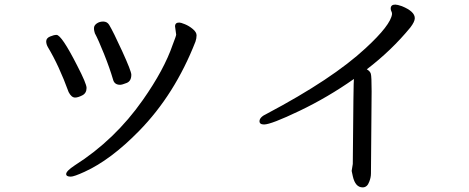

<svg xmlns="http://www.w3.org/2000/svg" viewBox="-20 -751 2040 836"><path d="M307.1 -326.2Q291 -326.2 278.8 -350.1Q236.8 -465.3 189 -544.9Q181.2 -558.1 181.2 -570.8Q181.2 -585 198 -592Q214.8 -599.1 226.1 -599.1Q248 -599.1 315.9 -465.8Q356.9 -386.7 356.9 -368.2Q356.9 -345.2 338.1 -335.7Q319.3 -326.2 307.1 -326.2ZM288.1 18.1Q268.1 18.1 268.1 6.8Q268.1 -6.3 305.2 -30.8Q480 -141.6 602.1 -315.9Q694.8 -447.8 731.9 -556.2Q747.1 -595.2 747.1 -600.1L742.2 -636.2Q742.2 -653.3 761.2 -652.8Q767.1 -652.8 785.2 -645.5Q803.2 -638.2 819.6 -624.5Q835.9 -610.8 835.9 -597.2Q835.9 -584 831.1 -569.8Q741.2 -339.8 585.9 -181.2Q462.9 -55.2 348.1 -2.9Q302.2 18.1 288.1 18.1ZM502.9 -381.8Q478 -381.8 472.2 -404.8Q458 -453.6 433.1 -515.9Q408.2 -578.1 393.1 -606Q392.1 -610.8 390.6 -615.5Q389.2 -620.1 389.2 -628.9Q389.2 -640.1 401.1 -648.7Q413.1 -657.2 429.2 -657.2Q446.3 -657.2 455.1 -643.1Q473.1 -613.3 512.5 -527.1Q551.8 -440.9 551.8 -425.8Q551.8 -397.9 531.7 -389.9Q511.7 -381.8 502.9 -381.8Z M1559.1 64.9Q1526.9 64.9 1516.1 16.1L1511.2 -6.8L1516.1 -37.1Q1519 -407.2 1521 -407.2Q1407.2 -327.1 1283.7 -268.1Q1160.2 -209 1129.9 -209Q1109.9 -209 1109.9 -223.1Q1109.9 -241.2 1142.1 -255.9Q1427.2 -406.7 1571.8 -541Q1681.6 -642.1 1687 -689.9Q1687 -696.8 1684.1 -701.9Q1681.2 -707 1681.2 -713.9Q1681.2 -731 1701.2 -731Q1710 -731 1730 -724.1Q1786.1 -701.2 1786.1 -671.9Q1786.1 -656.7 1767.1 -631.8Q1685.1 -531.7 1577.1 -449.2Q1591.3 -441.4 1594.7 -429.7Q1598.1 -418 1598.1 -354L1595.2 3.9Q1595.2 22 1587.9 40Q1579.1 64.9 1559.1 64.9Z"/></svg>

Font: LXGW WenKai Screen R
Style: Regular
Weight: 400
Designer: Fontworks Inc.
Version: Version 1.235;May 31, 2022